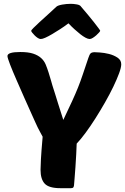

<svg xmlns="http://www.w3.org/2000/svg" viewBox="-20 -984 654 1004"><path d="M296 0Q236 0 214 -23.5Q192 -47 192 -96Q192 -113 194 -151Q196 -189 203 -269Q195 -284 189 -295Q183 -306 177 -318Q171 -330 164 -346Q157 -362 146 -386Q129 -423 107.5 -472Q86 -521 66 -566.5Q46 -612 32.5 -647Q19 -682 19 -691Q19 -712 86 -712Q128 -712 153.5 -703.5Q179 -695 195 -680.5Q211 -666 219 -646.5Q227 -627 234 -605Q243 -576 247 -562Q251 -548 253.5 -539Q256 -530 259 -521.5Q262 -513 267.5 -495Q273 -477 283 -445Q293 -413 311 -357Q340 -418 357.5 -456Q375 -494 388 -526.5Q401 -559 412.5 -593.5Q424 -628 442 -681Q448 -700 454.5 -705.5Q461 -711 475 -711Q480 -711 502.5 -709.5Q525 -708 549.5 -702Q574 -696 594 -683Q614 -670 614 -648Q614 -631 602.5 -600Q591 -569 572.5 -530.5Q554 -492 529.5 -449Q505 -406 479 -365Q453 -324 427.5 -289.5Q402 -255 381 -233Q380 -209 378.5 -176Q377 -143 374.5 -110.5Q372 -78 370 -51.5Q368 -25 367 -15Q366 -7 363 -3.5Q360 0 351 0ZM449 -780Q440 -780 427 -787Q414 -794 399.5 -805.5Q385 -817 369 -831.5Q353 -846 338 -862Q317 -846 294.5 -831.5Q272 -817 252.5 -805.5Q233 -794 217.5 -787Q202 -780 193 -780Q186 -780 177.5 -785.5Q169 -791 161.5 -798.5Q154 -806 148.5 -813Q143 -820 143 -823Q143 -826 155.5 -838.5Q168 -851 187.5 -869Q207 -887 230.5 -908Q254 -929 275 -949Q283 -956 305.5 -960Q328 -964 351 -964Q364 -964 381.5 -961Q399 -958 404 -949Q422 -928 440 -906.5Q458 -885 472 -867Q486 -849 495 -837Q504 -825 504 -823Q504 -821 498 -814Q492 -807 483.5 -799.5Q475 -792 465.5 -786Q456 -780 449 -780Z"/></svg>

Font: Poetsen One
Style: Regular
Weight: 400
Designer: Pablo Impallari, Rodrigo Fuenzalida
Foundry: Pablo Impallari, Rodrigo Fuenzalida
Version: Version 1.001; ttfautohint (v0.93) -l 8 -r 50 -G 200 -x 14 -